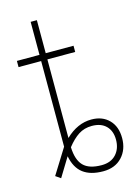

<svg xmlns="http://www.w3.org/2000/svg" viewBox="-106 -731 578 801"><g transform="rotate(-15 182.5 -330.5)"><path d="M254.4 -501.5H134.3V-162.1Q186 -211.9 246.1 -211.9Q293.5 -211.9 322 -182.9Q350.6 -153.8 350.6 -104Q350.6 -54.2 320.6 -22.2Q290.5 9.8 239.3 9.8Q184.6 9.8 152.8 -14.2Q121.1 -38.1 111.3 -89.4L61.5 -7.8L39.6 -22.9L107.4 -131.8V-501.5H9.8V-528.3H107.4V-670.9H134.3V-528.3H254.4ZM241.2 -185.5Q208.5 -185.5 183.6 -169.4Q158.7 -153.3 134.3 -122.1Q136.2 -66.9 160.9 -41.7Q185.5 -16.6 239.3 -16.6Q279.3 -16.6 301.8 -41Q324.2 -65.4 324.2 -104Q324.2 -141.6 302.5 -163.6Q280.8 -185.5 241.2 -185.5Z"/></g></svg>

Font: Roboto Thin
Style: Regular
Weight: 250
Designer: Google
Version: Version 2.134; 2016